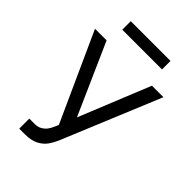

<svg xmlns="http://www.w3.org/2000/svg" viewBox="-258 -991 1108 1108"><g transform="rotate(45 296.5 -437.0)"><path d="M116.2 -72.3H160.2Q184.6 -72.3 202.1 -82Q219.7 -91.8 231.4 -106.4Q243.2 -121.1 251 -140.6L262.7 -167L17.6 -707H112.3L305.7 -271.5L482.4 -707H576.2L331.1 -115.2Q314.5 -75.2 295.9 -49.3Q277.3 -23.4 245.1 -6.8Q212.9 9.8 161.1 9.8H116.2ZM457 -814.5H132.8V-883.8H457Z"/></g></svg>

Font: Pretendard GOV Variable
Style: Regular
Weight: 400
Designer: Base glyphs from Inter by Rasmus Andersson; Hangul glyphs from Noto Sans CJK(Source Han Sans) by Jang Soo-young and Kang
Foundry: Kil Hyung-jin
Version: Version 1.307;Glyphs 3.2 (3192)